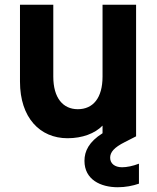

<svg xmlns="http://www.w3.org/2000/svg" viewBox="-20 -572 661 807"><path d="M552 0V-552H411V-250C411 -160 371 -113 307 -113C245 -113 204 -160 204 -250V-552H64V-229C64 -77 148 9 264 9C326 9 379 -11 411 -44V-12C354 24 335 63 335 104C335 183 403 215 475 215C507 215 538 209 564 200V116C538 126 513 131 493 131C462 131 443 115 443 91C443 68 459 48 505 25L552 1Z"/></svg>

Font: Malmofest SemiBold
Style: Regular
Weight: 600
Designer: Jonny Pinhorn (Poppins), Kolossal
Version: Version 1.004;Glyphs 3.1.2 (3151)